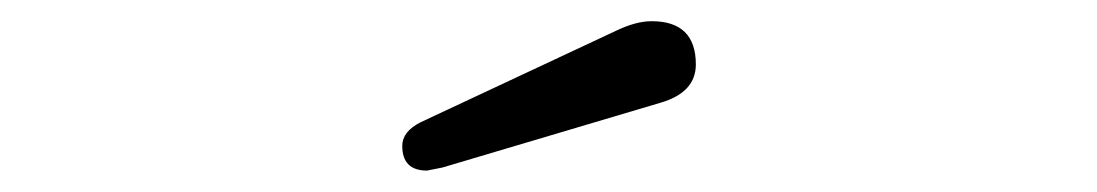

<svg xmlns="http://www.w3.org/2000/svg" viewBox="-20 -900 1040 182"><path d="M399.4 -741.2 384.8 -738.3Q361.3 -738.3 361.3 -761.7Q361.3 -775.4 378.9 -784.2L564.5 -871.1Q583 -879.9 597.7 -879.9Q639.6 -879.9 639.6 -838.9Q639.6 -812.5 606.4 -802.7Z"/></svg>

Font: MotoyaLMaru
Style: W3 mono
Weight: 400
Version: Version 1.01